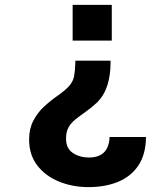

<svg xmlns="http://www.w3.org/2000/svg" viewBox="-20 -570 640 785"><path d="M437 -550V-404H277V-550ZM432 -322V-313Q432 -264 419.5 -223Q407 -182 378 -152Q352 -128 329 -112Q306 -96 288 -81.5Q270 -67 260 -49Q250 -31 250 -3Q250 37 278 55.5Q306 74 343 74Q425 74 428 -10H577Q576 62 545.5 107Q515 152 462.5 173.5Q410 195 342 195Q277 195 221.5 172.5Q166 150 132.5 106.5Q99 63 99 0Q99 -43 116 -76Q133 -109 160 -134Q187 -159 216 -179Q250 -203 264.5 -220.5Q279 -238 283 -259Q287 -280 288 -313V-322Z"/></svg>

Font: Tiny ExtraBold
Style: Regular
Weight: 800
Designer: Philipp Nurullin, Konstantin Bulenkov
Foundry: JetBrains
Version: Version 2.251; ttfautohint (v1.8.4.7-5d5b)